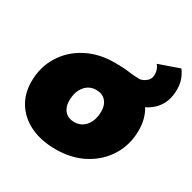

<svg xmlns="http://www.w3.org/2000/svg" viewBox="-159 -870 1042 1040"><g transform="rotate(30 362.0 -350.0)"><path d="M315 10Q225 10 158.5 -21.5Q92 -53 55.5 -110Q19 -167 19 -243Q19 -333 62.5 -404Q106 -475 183 -516Q260 -557 360 -557Q414 -557 448.5 -552Q483 -547 519 -547Q536 -547 557.5 -563.5Q579 -580 579 -608Q579 -642 559 -665L687 -710Q704 -688 714 -660.5Q724 -633 724 -599Q724 -537 696.5 -494.5Q669 -452 622 -430Q655 -376 655 -304Q655 -214 611.5 -143Q568 -72 491.5 -31Q415 10 315 10ZM329 -168Q373 -168 400.5 -202Q428 -236 428 -293Q428 -331 406.5 -355Q385 -379 347 -379Q303 -379 275.5 -345Q248 -311 248 -254Q248 -216 269.5 -192Q291 -168 329 -168Z"/></g></svg>

Font: Montserrat Black
Style: Italic
Weight: 900
Italic angle: -11.3°
Designer: Julieta Ulanovsky
Foundry: Julieta Ulanovsky
Version: Version 9.000; ttfautohint (v1.8.4.7-5d5b)